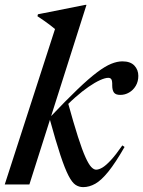

<svg xmlns="http://www.w3.org/2000/svg" viewBox="-28 -756 588 787"><path d="M326.5 -736 92.5 0H-8.5L197.5 -637Q189 -644.5 177.5 -653Q166 -661.5 152.8 -671Q139.5 -680.5 125.5 -689.5L127.5 -697.5L321 -736ZM175.5 -269 178 -276.5Q243.5 -345.5 290 -390Q336.5 -434.5 369.8 -459.5Q403 -484.5 427.8 -494.5Q452.5 -504.5 473.5 -504.5Q506.5 -504.5 522.8 -487.2Q539 -470 539 -445Q539 -422 528.5 -404.2Q518 -386.5 501.2 -376.8Q484.5 -367 465 -367Q446 -367 439 -376.8Q432 -386.5 432 -405.5Q432.5 -424.5 428.5 -430.8Q424.5 -437 416 -437Q403 -437 382 -427.5Q361 -418 335.2 -400.2Q309.5 -382.5 280.8 -357.2Q252 -332 223.5 -300L250 -337Q274 -250 291.5 -195.5Q309 -141 322.2 -111.8Q335.5 -82.5 346 -71.5Q356.5 -60.5 366 -60.5Q377 -60.5 391.5 -69Q406 -77.5 426.2 -99.2Q446.5 -121 473.5 -160L482.5 -153.5Q445.5 -89 416.5 -53Q387.5 -17 362.8 -3Q338 11 313 11Q296 11 281.8 1.8Q267.5 -7.5 252.8 -36Q238 -64.5 219.5 -120.2Q201 -176 175.5 -269Z"/></svg>

Font: Newsreader 60pt Medium
Style: Italic
Weight: 500
Italic angle: -17°
Designer: Hugues Gentile
Foundry: Production Type
Version: Version 1.003